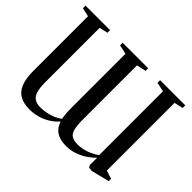

<svg xmlns="http://www.w3.org/2000/svg" viewBox="-152 -1007 1285 1285"><g transform="rotate(45 490.0 -364.5)"><path d="M957 -743V-718.5L894.5 -704V-63.5L953.5 -44.5V-22L826.5 9.5L798 7.5L787.5 -9L788 -78Q764 -53 732 -32Q700 -11 663 1.5Q626 14 587 14Q546 14 517.5 3.5Q489 -7 471.2 -27.2Q453.5 -47.5 444 -77Q418.5 -48 385.5 -27.5Q352.5 -7 315.2 3.5Q278 14 239.5 14Q184 14 147.5 -6.2Q111 -26.5 93 -71Q75 -115.5 75 -189V-704.5L13 -718.5V-743H245.5V-718.5L185 -704.5V-190.5Q185 -136.5 194.8 -105.2Q204.5 -74 225.5 -60.8Q246.5 -47.5 280.5 -47.5Q309 -47.5 337.2 -53Q365.5 -58.5 391.5 -69.5Q417.5 -80.5 438 -96.5Q436 -105.5 434 -118Q432 -130.5 431 -148Q430 -165.5 430 -188V-704L364.5 -718.5V-743H606V-718.5L539.5 -704V-190Q539.5 -134 548 -103Q556.5 -72 576.8 -60Q597 -48 632 -48Q655.5 -48 681.8 -53.5Q708 -59 734.5 -70.8Q761 -82.5 785 -100V-704L719 -718.5V-743Z"/></g></svg>

Font: Merriweather 120pt
Style: Regular
Weight: 400
Version: Version 2.100